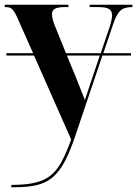

<svg xmlns="http://www.w3.org/2000/svg" viewBox="-20 -556 580 812"><path d="M28 226Q89 226 129 216.5Q169 207 195.5 185Q222 163 241.5 126Q261 89 281 34L124 -321H7V-331H120L55 -477Q43 -505 33 -515.5Q23 -526 7 -526H0V-536H269L270 -526H254Q225 -526 212.5 -519Q200 -512 200 -496Q200 -486 203 -474Q206 -462 212 -447L259 -331H406L443 -440Q454 -474 454 -491Q454 -510 441 -518Q428 -526 397 -526H359V-536H540V-526H537Q505 -526 488.5 -510.5Q472 -495 458 -452L417 -331H534V-321H413L300 14Q277 83 254 126.5Q231 170 202.5 194Q174 218 135 227Q96 236 40 236H28ZM301 -229Q316 -191 324 -171Q332 -151 339 -133Q346 -154 353 -175Q360 -196 366 -214L402 -321H263Z"/></svg>

Font: Noto Serif Display SemiCondensed
Style: Bold
Weight: 700
Width: 4
Designer: Monotype Design Team
Foundry: Monotype Imaging Inc.
Version: Version 2.009